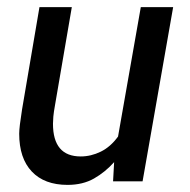

<svg xmlns="http://www.w3.org/2000/svg" viewBox="-20 -510 534 540"><path d="M170 10Q105 10 69.5 -27.5Q34 -65 34 -134Q34 -143 36 -160Q38 -177 42 -202L91 -490H182L135 -216Q131 -194 130 -182Q129 -170 129 -162Q129 -70 207 -70Q236 -70 263.5 -83.5Q291 -97 312 -126L376 -490H467L381 0H298L301 -54Q276 -26 244.5 -8Q213 10 170 10Z"/></svg>

Font: Cabin VF Beta
Style: Italic
Weight: 400
Italic angle: -7°
Designer: Pablo Impallari
Foundry: Pablo Impallari. http://www.impallari.com Igino Marini. http://www.ikern.com
Version: Version 2.300